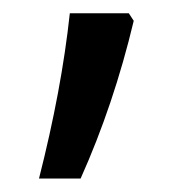

<svg xmlns="http://www.w3.org/2000/svg" viewBox="-20 -135 279 286"><path d="M179.2 -104Q149.4 21 100.1 130.9H38.1Q71.8 -1.5 84 -115.2H171.9Z"/></svg>

Font: Noto Sans Thai Looped Condensed
Style: Regular
Weight: 400
Width: 3
Designer: Sasikarn Vongin, Ben Mitchell
Foundry: The Fontpad Ltd
Version: Version 1.00